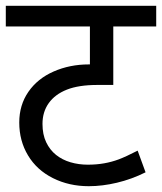

<svg xmlns="http://www.w3.org/2000/svg" viewBox="-20 -642 559 662"><path d="M370.6 -349.1H315.9Q251.5 -349.1 210.7 -333Q169.9 -316.9 148.2 -286.6Q126.5 -256.3 126.5 -214.8Q126.5 -178.2 139.2 -151.6Q151.9 -125 173.3 -107.9Q194.8 -90.8 223.1 -82.5Q251.5 -74.2 282.7 -74.2Q313 -74.2 339.1 -78.9Q365.2 -83.5 389.4 -92.5Q413.6 -101.6 454.6 -122.6L481.9 -47.9Q433.6 -23.9 383.3 -12Q333 0 286.1 0Q218.3 0 162.6 -27.8Q106.9 -55.7 76.7 -106Q46.4 -156.2 46.4 -219.7Q46.4 -279.8 77.9 -325.4Q109.4 -371.1 165 -395.5Q220.7 -419.9 286.1 -419.9H290V-550.8H0V-622.1H518.6V-550.8H370.6ZM290 -622.1ZM290 0Z"/></svg>

Font: Noto Sans Devanagari UI
Style: Regular
Weight: 400
Designer: Monotype Design Team
Foundry: Monotype Imaging Inc.
Version: Version 1.06